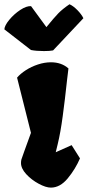

<svg xmlns="http://www.w3.org/2000/svg" viewBox="-66 -855 404 885"><path d="M45.9 -157.7Q64 -206.1 76.7 -242.7L12.7 -497.1Q27.8 -515.1 53.2 -531.5Q78.6 -547.9 109.1 -557.9Q139.6 -567.9 168.9 -567.9Q217.3 -567.9 249.5 -539.6Q247.1 -524.9 243.2 -487.3Q233.4 -395.5 223.1 -319.6Q212.9 -243.7 200.2 -191.4L190.9 -153.3L264.2 -186L302.7 -125Q281.2 -75.2 246.1 -32.7Q210.9 9.8 168.5 9.8Q145.5 9.8 112.3 -8.1Q79.1 -25.9 54.9 -52.2Q30.8 -78.6 30.8 -103.5Q30.8 -112.8 32.7 -120.1Q34.7 -127.4 45.9 -157.7ZM136.7 -619.6Q101.1 -619.6 76.7 -624.5L-45.9 -719.7Q-44.9 -737.3 -23.2 -763.7Q-1.5 -790 27.3 -809.1Q56.2 -828.1 77.1 -826.7L147.9 -730Q183.6 -773.9 202.9 -793.7Q222.2 -813.5 254.4 -835.4Q272 -827.6 290.8 -808.3Q309.6 -789.1 318.4 -771L178.7 -622.6Q163.1 -619.6 136.7 -619.6Z"/></svg>

Font: Fruktur
Style: Regular
Weight: 400
Designer: Viktoriya Grabowska
Foundry: Viktoriya Grabowska
Version: Version 1.004; ttfautohint (v1.4.1)